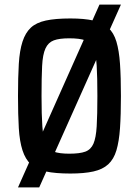

<svg xmlns="http://www.w3.org/2000/svg" viewBox="-20 -688 600 832"><path d="M58 124 411 -668H504L150 124ZM285 64Q220 64 178.5 55Q137 46 113.5 24Q90 2 77.5 -36.5Q65 -75 61.5 -132.5Q58 -190 58 -272Q58 -354 61.5 -411.5Q65 -469 77.5 -507.5Q90 -546 113.5 -568Q137 -590 178.5 -599Q220 -608 285 -608Q345 -608 385 -599Q425 -590 449 -568Q473 -546 484.5 -507.5Q496 -469 500 -411.5Q504 -354 504 -272Q504 -190 500 -132.5Q496 -75 484.5 -36.5Q473 2 449 24Q425 46 385 55Q345 64 285 64ZM280 -22Q326 -22 350 -31Q374 -40 385 -65.5Q396 -91 399 -140.5Q402 -190 402 -272Q402 -354 399 -403Q396 -452 385 -478Q374 -504 350 -513Q326 -522 280 -522Q237 -522 213 -513Q189 -504 177 -478Q165 -452 162.5 -402Q160 -352 160 -272Q160 -190 163.5 -140.5Q167 -91 177.5 -65.5Q188 -40 212.5 -31Q237 -22 280 -22Z"/></svg>

Font: Farlight84_Sys_V01
Style: Regular
Weight: 400
Designer: Ryoko NISHIZUKA  (kana, bopomofo & ideographs); Paul D. Hunt (Latin, Greek & Cyrillic); Sandoll Communications , Soo-you
Foundry: Adobe
Version: Version 2.004;October 29, 2024;FontCreator 14.0.0.2814 64-bi